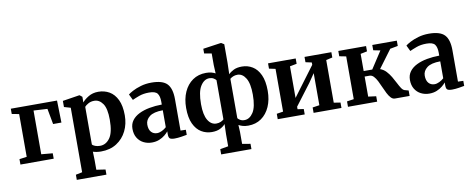

<svg xmlns="http://www.w3.org/2000/svg" viewBox="-82 -1216 4564 1853"><g transform="rotate(-10 2200.5 -289.5)"><path d="M34 -547H487L492 -330.5H410.5L382 -484L247 -491.5V-63L358 -53V0H32V-53L104.5 -63V-482L34 -495.5Z M1106.5 -293.5Q1106.5 -209.5 1072.5 -140.5Q1038.5 -71.5 974.5 -30.2Q910.5 11 820.5 11Q799 11 776.8 7.5Q754.5 4 742 -1L744.5 81.5V176.5L832.5 189.5V240H542V189.5L605.5 176.5V-455.5L542 -474V-534L705 -559.5H710.5L734.5 -540L734 -484.5Q754 -510.5 795.8 -536Q837.5 -561.5 893 -561.5Q952.5 -561.5 1000.8 -533.8Q1049 -506 1077.8 -446.5Q1106.5 -387 1106.5 -293.5ZM840 -482.5Q806.5 -482.5 781.2 -468.2Q756 -454 744.5 -440V-71.5Q751.5 -61 772.8 -52.8Q794 -44.5 821 -44.5Q879 -44.5 917.8 -98.2Q956.5 -152 956.5 -276.5Q956.5 -387 922.8 -434.8Q889 -482.5 840 -482.5Z M1156.5 -151.5Q1156.5 -199 1182 -233.2Q1207.5 -267.5 1252 -289.5Q1296.5 -311.5 1354.2 -322.2Q1412 -333 1476 -333.5V-362.5Q1476 -416.5 1455.8 -442.8Q1435.5 -469 1374 -469Q1318 -469 1275.5 -453.2Q1233 -437.5 1209 -426L1181 -484Q1193.5 -495 1227 -513Q1260.5 -531 1308.8 -545.2Q1357 -559.5 1413.5 -559.5Q1522.5 -559.5 1566.5 -513.5Q1610.5 -467.5 1610.5 -362V-55L1662.5 -53.5V-4Q1645.5 -0.5 1609 5.2Q1572.5 11 1542 11Q1508.5 11 1495.8 1.2Q1483 -8.5 1483 -39.5V-69.5Q1471 -53.5 1448.2 -34.8Q1425.5 -16 1393 -2.5Q1360.5 11 1319.5 11Q1275 11 1238 -7.8Q1201 -26.5 1178.8 -62.8Q1156.5 -99 1156.5 -151.5ZM1385 -69.5Q1406.5 -69.5 1432 -81.8Q1457.5 -94 1476 -111.5V-277.5Q1386 -277 1345.2 -245Q1304.5 -213 1304.5 -167Q1304.5 -119 1326.8 -94.2Q1349 -69.5 1385 -69.5Z M1957 240V188.5L2037 174.5V56.5L2040 -43Q2021 -20.5 1988.5 -4.2Q1956 12 1907 12Q1851.5 12 1804.8 -16Q1758 -44 1729.8 -104Q1701.5 -164 1701.5 -260Q1701.5 -348 1731.8 -415.8Q1762 -483.5 1817.5 -522Q1873 -560.5 1949 -560.5Q1979 -560.5 2002.8 -554Q2026.5 -547.5 2040 -539L2036 -621V-735L1964 -748V-794L2136.5 -819H2143.5L2171 -802V-621L2168 -508.5Q2188 -529.5 2220 -545Q2252 -560.5 2300.5 -560.5Q2356.5 -560.5 2403.2 -532.2Q2450 -504 2478 -443.5Q2506 -383 2506 -287Q2506 -199.5 2476.2 -132Q2446.5 -64.5 2392 -26.2Q2337.5 12 2263 12Q2230 12 2206.8 4.5Q2183.5 -3 2170 -11L2173.5 56.5V175L2253.5 188.5V240ZM1963.5 -61.5Q1988 -61.5 2007.2 -70Q2026.5 -78.5 2037 -89V-473Q2031 -482.5 2013.8 -493.2Q1996.5 -504 1971.5 -504Q1920.5 -504 1885 -448.2Q1849.5 -392.5 1849.5 -271Q1849.5 -166 1881 -113.8Q1912.5 -61.5 1963.5 -61.5ZM2236.5 -47Q2287 -47 2322.5 -101Q2358 -155 2358 -276Q2358 -384.5 2325.8 -437.2Q2293.5 -490 2244 -490Q2220 -490 2201 -481.5Q2182 -473 2171 -463V-77.5Q2176.5 -68.5 2193.8 -57.8Q2211 -47 2236.5 -47Z M2553.5 0V-53L2617 -63V-482L2555 -495V-547H2826V-495L2758.5 -482V-172L2816 -249.5L2972.5 -459V-482L2912.5 -495V-547H3175.5V-495L3113.5 -481V-63L3178 -53V0H2905V-53L2972.5 -63V-377L2914 -291.5L2758.5 -86V-61.5L2818 -53V0Z M3242 0V-53L3309.5 -63V-482L3243.5 -495V-547H3515.5V-495L3451 -482V-313.5H3535L3644.5 -481.5L3576.5 -495V-547H3817V-495L3741 -481L3610 -304.5Q3643 -293 3667.8 -266.8Q3692.5 -240.5 3711.8 -208Q3731 -175.5 3746.8 -144.2Q3762.5 -113 3777 -91Q3791.5 -69 3807.5 -64L3846 -53.5V0H3702.5Q3680.5 0 3663 -18.8Q3645.5 -37.5 3630.5 -67Q3615.5 -96.5 3601.2 -129.8Q3587 -163 3572 -192.5Q3557 -222 3539 -240.8Q3521 -259.5 3498 -259.5H3451V-63L3528 -53V0Z M3875.5 -151.5Q3875.5 -199 3901 -233.2Q3926.5 -267.5 3971 -289.5Q4015.5 -311.5 4073.2 -322.2Q4131 -333 4195 -333.5V-362.5Q4195 -416.5 4174.8 -442.8Q4154.5 -469 4093 -469Q4037 -469 3994.5 -453.2Q3952 -437.5 3928 -426L3900 -484Q3912.5 -495 3946 -513Q3979.5 -531 4027.8 -545.2Q4076 -559.5 4132.5 -559.5Q4241.5 -559.5 4285.5 -513.5Q4329.5 -467.5 4329.5 -362V-55L4381.5 -53.5V-4Q4364.5 -0.5 4328 5.2Q4291.5 11 4261 11Q4227.5 11 4214.8 1.2Q4202 -8.5 4202 -39.5V-69.5Q4190 -53.5 4167.2 -34.8Q4144.5 -16 4112 -2.5Q4079.5 11 4038.5 11Q3994 11 3957 -7.8Q3920 -26.5 3897.8 -62.8Q3875.5 -99 3875.5 -151.5ZM4104 -69.5Q4125.5 -69.5 4151 -81.8Q4176.5 -94 4195 -111.5V-277.5Q4105 -277 4064.2 -245Q4023.5 -213 4023.5 -167Q4023.5 -119 4045.8 -94.2Q4068 -69.5 4104 -69.5Z"/></g></svg>

Font: Merriweather Text Regular
Style: Bold
Weight: 700
Designer: Eben Sorkin
Foundry: Eben Sorkin
Version: Version 2.100; ttfautohint (v1.7.19-72a1) -l 8 -r 50 -G 200 